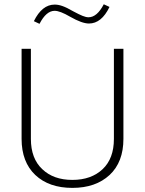

<svg xmlns="http://www.w3.org/2000/svg" viewBox="-20 -891 691 916"><path d="M168.5 -777.3C189.9 -818.8 213.9 -839.4 240.7 -839.4C257.8 -839.4 282.2 -830.1 314.9 -811C352.5 -789.6 382.3 -778.8 404.3 -778.8C444.3 -778.8 477.1 -805.2 502.4 -857.9L475.1 -870.6C453.6 -829.1 429.2 -808.6 402.3 -808.6C386.2 -808.6 367.2 -816.9 329.6 -836.9C287.1 -861.8 262.7 -869.1 240.7 -869.1C200.7 -869.1 167.5 -842.8 141.6 -790ZM523.4 -228C523.4 -166 505.4 -117.7 469.7 -84C433.6 -49.8 385.3 -32.7 325.2 -32.7C265.1 -32.7 217.3 -49.8 181.6 -84C145.5 -117.7 127.4 -166 127.4 -228V-658.2H83V-228.5C83 -154.8 105 -97.2 148.4 -56.2C191.9 -15.1 251 5.4 325.2 5.4C399.4 5.4 458.5 -15.1 502.9 -56.2C546.9 -97.2 568.8 -154.8 568.8 -228.5V-658.2H523.4Z"/></svg>

Font: Estedad ExtraLight
Style: Regular
Weight: 200
Designer: Amin Abedi
Version: Version 7.3